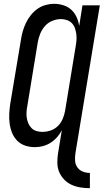

<svg xmlns="http://www.w3.org/2000/svg" viewBox="-20 -763 543 1006"><path d="M451 223Q426 223 401 219Q376 215 354.5 205Q333 195 316.5 178Q300 161 290.5 139Q281 117 280.5 91.5Q280 66 284 41L304 -81Q294 -61 279 -44Q264 -27 245 -15Q226 -3 205 2.5Q184 8 163 8Q136 8 112 0Q88 -8 70.5 -25.5Q53 -43 43.5 -66.5Q34 -90 30.5 -115.5Q27 -141 28.5 -167.5Q30 -194 34 -221L90 -556Q93 -578 99.5 -600Q106 -622 116 -643Q126 -664 141 -683Q156 -702 175.5 -716Q195 -730 218 -736.5Q241 -743 263 -743Q288 -743 312 -735.5Q336 -728 353.5 -712Q371 -696 381 -674Q391 -652 395 -627L412 -735H503L375 41Q372 61 373.5 80Q375 99 385.5 114Q396 129 413.5 136Q431 143 451 143ZM201 -72Q223 -72 244.5 -79Q266 -86 282.5 -102Q299 -118 308 -139Q317 -160 321 -182L376 -517Q379 -533 380.5 -550Q382 -567 380 -583Q378 -599 373 -614Q368 -629 357.5 -640.5Q347 -652 331.5 -657.5Q316 -663 300 -663Q277 -663 254.5 -654Q232 -645 216 -627Q200 -609 191 -587Q182 -565 178 -542L123 -207Q120 -192 119 -176Q118 -160 120.5 -144.5Q123 -129 129 -115.5Q135 -102 145.5 -91.5Q156 -81 171 -76.5Q186 -72 201 -72Z"/></svg>

Font: Iosevka Medium Oblique
Style: Regular
Weight: 500
Italic angle: -9°
Monospace: yes
Designer: Belleve Invis
Foundry: Belleve Invis
Version: Version 32.5.0; ttfautohint (v1.8.4)